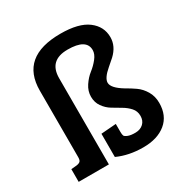

<svg xmlns="http://www.w3.org/2000/svg" viewBox="-167 -848 959 996"><g transform="rotate(-30 312.5 -350.0)"><path d="M90 -112V-510Q90 -713 330 -713Q439 -713 492.5 -672.5Q546 -632 546 -568Q546 -514 500 -471Q480 -453 461 -437Q415 -398 415 -370Q415 -338 478 -300Q505 -285 531.5 -266.5Q558 -248 576.5 -217Q595 -186 595 -146Q595 -70 544.5 -28.5Q494 13 408.5 13Q323 13 255 -18V-157L345 -164V-116Q345 -100 348 -93Q351 -86 367.5 -79.5Q384 -73 412.5 -73.5Q441 -74 459 -91Q477 -108 477 -136.5Q477 -165 459 -185Q441 -205 416 -219.5Q391 -234 365.5 -249.5Q340 -265 322 -290.5Q304 -316 304 -350Q304 -384 324 -414Q344 -444 368.5 -463Q393 -482 413 -507Q433 -532 433 -556Q433 -623 321 -623Q209 -623 209 -516V0H28V-76L61 -79Q76 -81 83 -87.5Q90 -94 90 -112Z"/></g></svg>

Font: Bree Serif
Style: Regular
Weight: 400
Designer: Veronika Burian, Jos Scaglione
Foundry: TypeTogether
Version: Version 1.001